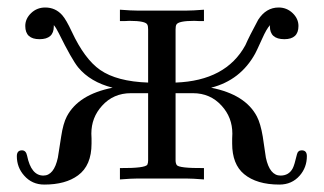

<svg xmlns="http://www.w3.org/2000/svg" viewBox="-20 -478 863 512"><path d="M798.3 -61.5Q798.3 -31.7 779.3 -9.8Q758.3 14.2 725.1 14.2Q664.6 14.2 630.9 -13.7Q599.1 -40 599.1 -95.2Q599.1 -99.6 599.1 -108.4Q599.6 -117.2 599.6 -121.6Q599.6 -164.6 571.3 -195.8Q541 -229.5 494.6 -229.5H448.2V-50.3Q448.2 -43 451.2 -38.1Q456.5 -29.3 523.9 -29.8V0.5Q492.7 -2 475.1 -2H348.6Q330.6 -2 299.8 0.5V-29.8Q367.7 -29.3 373 -39.1Q375 -43.5 375 -50.3V-229.5H329.1Q282.2 -229.5 252 -195.8Q223.6 -164.6 223.6 -121.6Q223.6 -117.2 224.1 -108.4Q224.1 -99.6 224.1 -95.2Q224.1 -36.6 188 -10.3Q154.8 14.2 98.1 14.2Q65.4 14.2 44.4 -9.8Q24.9 -31.7 24.9 -61.5Q24.9 -77.1 38.6 -77.1Q49.3 -77.1 52.2 -63Q63 -9.8 95.7 -9.8Q124 -9.8 134.3 -57.6Q138.7 -85.9 143.1 -113.8Q148.4 -148.9 158.2 -167.5Q189 -226.1 280.3 -244.1Q220.7 -259.3 188.5 -298.3Q171.4 -319.3 136.7 -389.6Q129.4 -404.3 123.5 -411.1Q123.5 -409.2 123.5 -407.7Q123.5 -373.5 85.4 -373.5Q47.4 -373.5 47.4 -408.7Q47.4 -428.2 63 -443.1Q78.6 -458 100.6 -458Q127.9 -458 146 -437.5Q156.7 -425.3 171.4 -393.6Q205.6 -320.3 247.1 -291.5Q291.5 -260.7 375 -257.8V-399.4Q375 -408.2 373 -412.1Q368.7 -422.4 325.2 -422.4Q322.3 -422.4 314.5 -421.9Q306.2 -421.9 299.8 -421.9V-452.1Q330.6 -449.7 348.6 -449.7H475.1Q493.2 -449.7 523.9 -452.1V-421.9Q517.6 -421.9 509.3 -421.9Q501 -422.4 498 -422.4Q455.1 -422.4 450.2 -412.1Q448.2 -408.2 448.2 -399.4V-257.8Q582.5 -262.7 634.3 -357.4Q644.5 -380.9 668.5 -425.3Q689.5 -458 723.1 -458Q744.6 -458 760.3 -443.1Q775.9 -428.2 775.9 -408.7Q775.9 -373.5 738.3 -373.5Q699.7 -373.5 699.7 -407.7Q699.7 -409.7 700.2 -411.1Q690.9 -401.4 679.2 -375Q662.6 -338.4 660.6 -335.4Q621.6 -264.2 543 -244.1Q634.3 -226.1 665 -167.5Q674.8 -148.9 680.7 -113.8Q685.1 -85.9 689 -57.6Q699.2 -9.8 728 -9.8Q750.5 -9.8 760.7 -29.3Q765.1 -37.6 772 -66.9Q774.4 -77.1 784.7 -77.1Q798.3 -77.1 798.3 -61.5Z"/></svg>

Font: Kurinto Book Core
Style: Regular
Weight: 400
Designer: Kurinto was developed by Clint Goss from a range of fonts that are compatible with the SIL Open Font License Version 1.1
Foundry: Clinton F. Goss
Version: Version 2.196; July 25, 2020